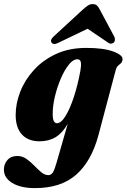

<svg xmlns="http://www.w3.org/2000/svg" viewBox="-68 -698 635 962"><path d="M425 -20Q390 110 313.8 177.2Q237.5 244.5 107.5 244.5Q35.5 244.5 -6.5 218.8Q-48.5 193 -48.5 152Q-48.5 124 -30.8 103.8Q-13 83.5 18.5 83.5Q43.5 83.5 64.2 98Q85 112.5 103.2 131.5Q121.5 150.5 138.8 165Q156 179.5 174.5 179.5Q188 179.5 196.8 166Q205.5 152.5 215 118.5L271.5 -78Q245 -31.5 210.8 -10.8Q176.5 10 130 10Q73.5 10 42 -24Q10.5 -58 10.5 -122Q10.5 -179.5 33.5 -238.5Q56.5 -297.5 101.8 -347.2Q147 -397 212.8 -427.5Q278.5 -458 364 -458Q450.5 -458 499.8 -439.8Q549 -421.5 546 -399.5Q544.5 -387 537.8 -381.2Q531 -375.5 523.2 -368.5Q515.5 -361.5 511.5 -346ZM196 -127Q196 -100.5 202.2 -90.5Q208.5 -80.5 217 -80.5Q238 -80.5 260.2 -116.5Q282.5 -152.5 302 -212Q321.5 -271.5 334.5 -342Q339.5 -369.5 337.2 -385.2Q335 -401 319 -401Q298.5 -401 276.8 -374Q255 -347 236.8 -304.5Q218.5 -262 207.2 -214.8Q196 -167.5 196 -127ZM225 -484Q200.5 -471 190.5 -484.5Q181 -497.5 201.5 -516L347 -650Q360.5 -662.5 371.8 -670Q383 -677.5 396.5 -677.5Q410.5 -677.5 418 -670.2Q425.5 -663 432 -650L505 -513.5Q509 -505 507.5 -496.2Q506 -487.5 501.5 -484.5Q486.5 -473 470.5 -486.5L371 -554Z"/></svg>

Font: Fraunces 144pt S050 Black
Style: Italic
Weight: 900
Italic angle: -16°
Version: Version 1.000; ttfautohint (v1.8.3)